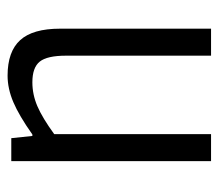

<svg xmlns="http://www.w3.org/2000/svg" viewBox="-56 -524 590 519"><g transform="rotate(90 239.5 -265.0)"><path d="M185 10Q120 10 89 -24Q58 -58 58 -132V-540H131V-148Q131 -97 147 -77Q163 -57 203 -57Q236 -57 267.5 -70.5Q299 -84 343 -116V-540H416V0H354L348 -57H344Q293 -21 256.5 -5.5Q220 10 185 10Z"/></g></svg>

Font: Encode Sans Compressed
Style: Regular
Weight: 400
Designer: Pablo Impallari, Andres Torresi
Foundry: Pablo Impallari, Andres Torresi
Version: Version 1.000; ttfautohint (v1.00) -l 8 -r 50 -G 200 -x 14 -